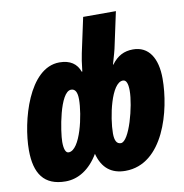

<svg xmlns="http://www.w3.org/2000/svg" viewBox="-85 -840 893 930"><g transform="rotate(-10 362.0 -375.0)"><path d="M164 10C226 10 284 -26 326 -97C345 -24 390 10 458 10C645 10 712 -243 712 -399C712 -500 672 -563 595 -563C551 -563 518 -546 489 -507H487C498 -544 508 -580 511 -597L546 -760H385L348 -588C344 -571 339 -538 335 -500H332C318 -540 286 -563 233 -563C82 -563 14 -311 14 -170C14 -54 58 10 164 10ZM202 -126C188 -126 180 -145 180 -181C180 -229 210 -423 266 -423C286 -423 296 -406 296 -370C296 -295 260 -126 202 -126ZM459 -126C439 -126 429 -143 429 -179C429 -257 463 -423 521 -423C537 -423 545 -405 545 -369C545 -294 501 -126 459 -126Z"/></g></svg>

Font: Noto Sans UI Condensed Black
Style: Italic
Weight: 900
Width: 3
Italic angle: -192°
Designer: Monotype Design Team
Foundry: Monotype Imaging Inc.
Version: Version 1.901